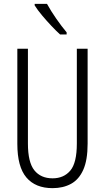

<svg xmlns="http://www.w3.org/2000/svg" viewBox="-20 -967 544 997"><path d="M435 -221Q435 -136 412.5 -85.5Q390 -35 349 -12.5Q308 10 253 10Q164 10 117 -45.5Q70 -101 70 -220V-714H125V-222Q125 -124 158.5 -82.5Q192 -41 253 -41Q311 -41 345 -81Q379 -121 379 -222V-714H435ZM224 -947Q245 -909 272.5 -869.5Q300 -830 326 -799V-788H292Q272 -806 247 -832.5Q222 -859 198.5 -887Q175 -915 160 -939V-947Z"/></svg>

Font: Noto Sans Myanmar ExtraCondensed Light
Style: Regular
Weight: 300
Width: 2
Designer: Monotype Design Team
Foundry: Monotype Imaging Inc.
Version: Version 2.107; ttfautohint (v1.8.4.7-5d5b)